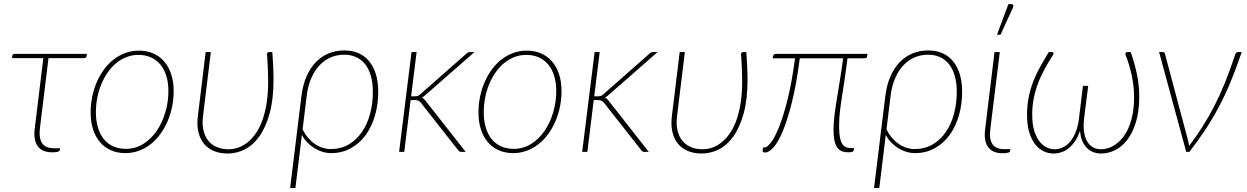

<svg xmlns="http://www.w3.org/2000/svg" viewBox="-20 -750 6156 948"><path d="M41 -474.5Q42 -484 52.5 -484H409L408 -473.5Q407 -469 404 -466Q401 -463 395.5 -463H219.5L177 -116Q171.5 -68 188 -43Q204.5 -18 247 -18H276.5L275 -9Q274.5 -4 266.8 -1Q259 2 237.5 2Q188 2 166.2 -28.2Q144.5 -58.5 151.5 -115.5L194 -463H39.5Z M601.5 -15Q648.5 -15 687.2 -39.2Q726 -63.5 753.5 -103.5Q781 -143.5 796.2 -194.8Q811.5 -246 811.5 -300Q811.5 -342 801.2 -375.2Q791 -408.5 771.8 -431.5Q752.5 -454.5 725 -466.8Q697.5 -479 663.5 -479Q632 -479 604.2 -468Q576.5 -457 553.2 -437.8Q530 -418.5 511.5 -391.8Q493 -365 480 -333.5Q467 -302 460.2 -266.8Q453.5 -231.5 453.5 -195Q453.5 -153 463.8 -119.5Q474 -86 493 -62.8Q512 -39.5 539.5 -27.2Q567 -15 601.5 -15ZM599 6Q559.5 6 527.8 -8Q496 -22 473.8 -48Q451.5 -74 439.5 -111.2Q427.5 -148.5 427.5 -195Q427.5 -234 435.2 -272Q443 -310 457.5 -343.8Q472 -377.5 493 -406.2Q514 -435 540.5 -455.8Q567 -476.5 598.5 -488.2Q630 -500 666 -500Q705.5 -500 737.2 -486Q769 -472 791.2 -446Q813.5 -420 825.5 -383Q837.5 -346 837.5 -300Q837.5 -261 829.8 -223.2Q822 -185.5 807.5 -151.5Q793 -117.5 772 -88.5Q751 -59.5 724.5 -38.5Q698 -17.5 666.2 -5.8Q634.5 6 599 6Z M1021 -493 982.5 -177.5Q977.5 -138.5 984.2 -108Q991 -77.5 1007.5 -56.5Q1024 -35.5 1049.8 -24.2Q1075.5 -13 1108.5 -13Q1131 -13 1154 -20.5Q1177 -28 1198.8 -44.2Q1220.5 -60.5 1239.8 -86.8Q1259 -113 1273.2 -150.2Q1287.5 -187.5 1295.8 -236.8Q1304 -286 1304 -349Q1304 -362 1303.5 -379Q1303 -396 1302.2 -414.2Q1301.5 -432.5 1300.5 -450Q1299.5 -467.5 1298.5 -482Q1298 -487.5 1301.2 -490.2Q1304.5 -493 1307.5 -493H1324.5Q1325.5 -476.5 1326.8 -458.2Q1328 -440 1328.8 -422.2Q1329.5 -404.5 1330 -387.8Q1330.5 -371 1330.5 -357.5Q1330.5 -259 1311.2 -189.8Q1292 -120.5 1260.5 -76.5Q1229 -32.5 1188.2 -12.2Q1147.5 8 1105 8Q1066 8 1036 -4.5Q1006 -17 986.5 -41Q967 -65 959.2 -99.5Q951.5 -134 957 -177.5L995.5 -493Z M1468 -273.5Q1475 -331 1494 -373.8Q1513 -416.5 1541 -444.8Q1569 -473 1604.5 -487Q1640 -501 1680.5 -501Q1718 -501 1748.8 -488Q1779.5 -475 1801.5 -449Q1823.5 -423 1835.5 -384.8Q1847.5 -346.5 1847.5 -296.5Q1847.5 -234.5 1831.5 -179.5Q1815.5 -124.5 1785.5 -83.2Q1755.5 -42 1712.2 -18Q1669 6 1615 6Q1593.5 6 1572.5 -0.2Q1551.5 -6.5 1532.5 -18.2Q1513.5 -30 1497.5 -46.5Q1481.5 -63 1470.5 -84L1438.5 178.5H1412.5ZM1474 -111.5Q1486 -87 1502 -68.8Q1518 -50.5 1536.2 -38.2Q1554.5 -26 1574.2 -20Q1594 -14 1613 -14Q1662.5 -14 1701.2 -36.5Q1740 -59 1766.8 -97.8Q1793.5 -136.5 1807.2 -187.8Q1821 -239 1821 -296.5Q1821 -342 1810.8 -376.5Q1800.5 -411 1782 -434Q1763.5 -457 1737.2 -468.5Q1711 -480 1679 -480Q1645 -480 1614.2 -467.2Q1583.5 -454.5 1558.8 -428.8Q1534 -403 1517 -364.2Q1500 -325.5 1494 -274Z M1950.5 0ZM2037 -493 2010 -274.5H2029.5Q2034 -274.5 2040.2 -275.5Q2046.5 -276.5 2055 -284.5L2280.5 -483Q2285 -488 2289.8 -490.5Q2294.5 -493 2301.5 -493H2323L2079 -279.5Q2075 -275.5 2071 -272.8Q2067 -270 2063 -268Q2069.5 -265 2073.8 -260.8Q2078 -256.5 2082 -251.5L2279.5 0H2259Q2253.5 0 2250 -1.5Q2246.5 -3 2242.5 -8L2059 -241.5Q2052 -250 2045.5 -253Q2039 -256 2025 -256H2007.5L1976 0H1950.5L2012 -493Z M2516.5 -15Q2563.5 -15 2602.2 -39.2Q2641 -63.5 2668.5 -103.5Q2696 -143.5 2711.2 -194.8Q2726.5 -246 2726.5 -300Q2726.5 -342 2716.2 -375.2Q2706 -408.5 2686.8 -431.5Q2667.5 -454.5 2640 -466.8Q2612.5 -479 2578.5 -479Q2547 -479 2519.2 -468Q2491.5 -457 2468.2 -437.8Q2445 -418.5 2426.5 -391.8Q2408 -365 2395 -333.5Q2382 -302 2375.2 -266.8Q2368.5 -231.5 2368.5 -195Q2368.5 -153 2378.8 -119.5Q2389 -86 2408 -62.8Q2427 -39.5 2454.5 -27.2Q2482 -15 2516.5 -15ZM2514 6Q2474.5 6 2442.8 -8Q2411 -22 2388.8 -48Q2366.5 -74 2354.5 -111.2Q2342.5 -148.5 2342.5 -195Q2342.5 -234 2350.2 -272Q2358 -310 2372.5 -343.8Q2387 -377.5 2408 -406.2Q2429 -435 2455.5 -455.8Q2482 -476.5 2513.5 -488.2Q2545 -500 2581 -500Q2620.5 -500 2652.2 -486Q2684 -472 2706.2 -446Q2728.5 -420 2740.5 -383Q2752.5 -346 2752.5 -300Q2752.5 -261 2744.8 -223.2Q2737 -185.5 2722.5 -151.5Q2708 -117.5 2687 -88.5Q2666 -59.5 2639.5 -38.5Q2613 -17.5 2581.2 -5.8Q2549.5 6 2514 6Z M2854.5 0ZM2941 -493 2914 -274.5H2933.5Q2938 -274.5 2944.2 -275.5Q2950.5 -276.5 2959 -284.5L3184.5 -483Q3189 -488 3193.8 -490.5Q3198.5 -493 3205.5 -493H3227L2983 -279.5Q2979 -275.5 2975 -272.8Q2971 -270 2967 -268Q2973.5 -265 2977.8 -260.8Q2982 -256.5 2986 -251.5L3183.5 0H3163Q3157.5 0 3154 -1.5Q3150.5 -3 3146.5 -8L2963 -241.5Q2956 -250 2949.5 -253Q2943 -256 2929 -256H2911.5L2880 0H2854.5L2916 -493Z M3361.5 -493 3323 -177.5Q3318 -138.5 3324.8 -108Q3331.5 -77.5 3348 -56.5Q3364.5 -35.5 3390.2 -24.2Q3416 -13 3449 -13Q3471.5 -13 3494.5 -20.5Q3517.5 -28 3539.2 -44.2Q3561 -60.5 3580.2 -86.8Q3599.5 -113 3613.8 -150.2Q3628 -187.5 3636.2 -236.8Q3644.5 -286 3644.5 -349Q3644.5 -362 3644 -379Q3643.5 -396 3642.8 -414.2Q3642 -432.5 3641 -450Q3640 -467.5 3639 -482Q3638.5 -487.5 3641.8 -490.2Q3645 -493 3648 -493H3665Q3666 -476.5 3667.2 -458.2Q3668.5 -440 3669.2 -422.2Q3670 -404.5 3670.5 -387.8Q3671 -371 3671 -357.5Q3671 -259 3651.8 -189.8Q3632.5 -120.5 3601 -76.5Q3569.5 -32.5 3528.8 -12.2Q3488 8 3445.5 8Q3406.5 8 3376.5 -4.5Q3346.5 -17 3327 -41Q3307.5 -65 3299.8 -99.5Q3292 -134 3297.5 -177.5L3336 -493Z M4263 -484 4261.5 -471.5Q4261 -462 4249 -462H4164.5Q4157.5 -407.5 4151.8 -367.8Q4146 -328 4141.2 -298.2Q4136.5 -268.5 4133.2 -246.5Q4130 -224.5 4127.8 -205.5Q4125.5 -186.5 4124.2 -168Q4123 -149.5 4123 -126.5Q4123 -93.5 4127 -72.5Q4131 -51.5 4138.8 -39.5Q4146.5 -27.5 4158.2 -23Q4170 -18.5 4185 -18.5H4197L4195 -8Q4195 2 4167.5 2Q4150.5 2 4137 -3.2Q4123.5 -8.5 4114.2 -21.2Q4105 -34 4100.2 -55.5Q4095.5 -77 4095.5 -110Q4095.5 -141.5 4100 -179Q4104.5 -216.5 4111.8 -260.5Q4119 -304.5 4127.2 -355Q4135.5 -405.5 4143 -462H3929Q3912.5 -334 3890.2 -245.5Q3868 -157 3844.8 -101.8Q3821.5 -46.5 3798.8 -21.8Q3776 3 3758.5 3Q3753 3 3749 1.2Q3745 -0.5 3745.5 -3.5L3747.5 -22H3756.5Q3767.5 -22 3786.2 -45.8Q3805 -69.5 3826.2 -122Q3847.5 -174.5 3868.5 -258.2Q3889.5 -342 3905.5 -462H3795.5L3796.5 -472Q3797.5 -476 3800.8 -480Q3804 -484 3810.5 -484Z M4351 -273.5Q4358 -331 4377 -373.8Q4396 -416.5 4424 -444.8Q4452 -473 4487.5 -487Q4523 -501 4563.5 -501Q4601 -501 4631.8 -488Q4662.5 -475 4684.5 -449Q4706.5 -423 4718.5 -384.8Q4730.5 -346.5 4730.5 -296.5Q4730.5 -234.5 4714.5 -179.5Q4698.5 -124.5 4668.5 -83.2Q4638.5 -42 4595.2 -18Q4552 6 4498 6Q4476.5 6 4455.5 -0.2Q4434.5 -6.5 4415.5 -18.2Q4396.5 -30 4380.5 -46.5Q4364.5 -63 4353.5 -84L4321.5 178.5H4295.5ZM4357 -111.5Q4369 -87 4385 -68.8Q4401 -50.5 4419.2 -38.2Q4437.5 -26 4457.2 -20Q4477 -14 4496 -14Q4545.5 -14 4584.2 -36.5Q4623 -59 4649.8 -97.8Q4676.5 -136.5 4690.2 -187.8Q4704 -239 4704 -296.5Q4704 -342 4693.8 -376.5Q4683.5 -411 4665 -434Q4646.5 -457 4620.2 -468.5Q4594 -480 4562 -480Q4528 -480 4497.2 -467.2Q4466.5 -454.5 4441.8 -428.8Q4417 -403 4400 -364.2Q4383 -325.5 4377 -274Z M4837 0ZM4890.5 -493H4916.5L4869.5 -111.5Q4863.5 -63.5 4880.2 -38.5Q4897 -13.5 4939.5 -13.5H4968.5L4967.5 -4.5Q4967 0.5 4959.2 3.5Q4951.5 6.5 4930 6.5Q4880.5 6.5 4858.8 -23.8Q4837 -54 4844 -111ZM4902.5 -578.5 4959 -729.5H4975.5Q4981 -729.5 4983 -724.5Q4985 -719.5 4981.5 -712.5L4920 -578.5Z M5186 -13Q5209.5 -13 5229.8 -23.2Q5250 -33.5 5265.5 -52.8Q5281 -72 5291.8 -99.5Q5302.5 -127 5307 -161L5327 -326H5353L5332.5 -164H5333Q5328.5 -129.5 5332.2 -101.5Q5336 -73.5 5346.8 -53.8Q5357.5 -34 5375.2 -23.5Q5393 -13 5417 -13Q5431.5 -13 5449.2 -18Q5467 -23 5485 -35Q5503 -47 5520 -66.5Q5537 -86 5550.2 -114.8Q5563.5 -143.5 5571.5 -182.5Q5579.5 -221.5 5579.5 -272Q5579.5 -321.5 5568.2 -376Q5557 -430.5 5537 -480Q5535 -486.5 5538.8 -489.8Q5542.5 -493 5546.5 -493H5562.5Q5580 -445 5592.5 -388.8Q5605 -332.5 5605 -274.5Q5605 -199 5588.2 -145.5Q5571.5 -92 5544.5 -57.8Q5517.5 -23.5 5484 -7.8Q5450.5 8 5417 8Q5397.5 8 5379.8 1.8Q5362 -4.5 5347.8 -18.2Q5333.5 -32 5324.2 -53.2Q5315 -74.5 5312.5 -104.5Q5302.5 -74.5 5288.2 -53.2Q5274 -32 5256.8 -18.2Q5239.5 -4.5 5220.2 1.8Q5201 8 5182 8Q5156 8 5132.2 -3.5Q5108.5 -15 5090.5 -38.5Q5072.5 -62 5061.8 -97.5Q5051 -133 5051 -181.5Q5051 -230.5 5059.5 -271.5Q5068 -312.5 5082.5 -349.8Q5097 -387 5116.5 -421.8Q5136 -456.5 5158 -493H5174Q5178.5 -493 5181 -489.8Q5183.5 -486.5 5179.5 -479.5Q5155 -441 5135.8 -405.2Q5116.5 -369.5 5103.5 -333.8Q5090.5 -298 5083.5 -261Q5076.5 -224 5076.5 -183.5Q5076.5 -134.5 5087.2 -102Q5098 -69.5 5114.2 -49.5Q5130.5 -29.5 5149.8 -21.2Q5169 -13 5186 -13Z M6111 -493Q6083.5 -411.5 6055.8 -345Q6028 -278.5 5997 -220.2Q5966 -162 5930.5 -108.5Q5895 -55 5852.5 0H5837L5703 -493H5721.5Q5726 -493 5728.5 -490.5Q5731 -488 5732 -484L5846 -56.5Q5849.5 -43.5 5851 -29Q5886.5 -76 5917.8 -125.2Q5949 -174.5 5977 -229.2Q6005 -284 6030 -346Q6055 -408 6078.5 -480Q6081 -487.5 6084.5 -490.2Q6088 -493 6092 -493Z"/></svg>

Font: Lato Thin
Style: Italic
Weight: 200
Italic angle: -7°
Designer: Lukasz Dziedzic
Foundry: tyPoland Lukasz Dziedzic
Version: Version 2.007; 2014-02-27